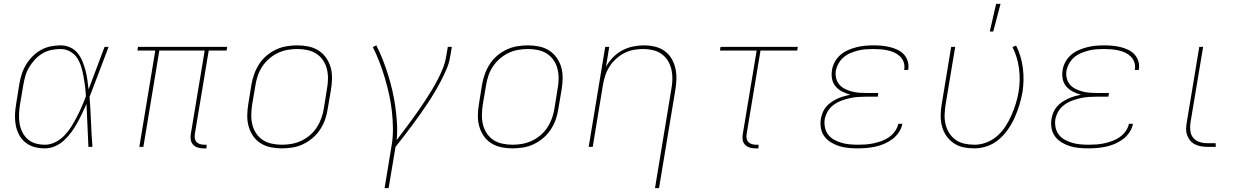

<svg xmlns="http://www.w3.org/2000/svg" viewBox="-20 -764 6440 999"><path d="M213 8Q185 8 159 1Q133 -6 112.5 -22.5Q92 -39 79.5 -62.5Q67 -86 62 -112.5Q57 -139 58 -167Q59 -195 64 -223L80 -323Q84 -349 92 -375Q100 -401 114 -425Q128 -449 148 -469.5Q168 -490 192 -503.5Q216 -517 242.5 -522.5Q269 -528 295 -528Q322 -528 345 -517.5Q368 -507 383.5 -488Q399 -469 408.5 -446Q418 -423 424.5 -399Q431 -375 434.5 -349.5Q438 -324 441 -299Q462 -354 482.5 -409.5Q503 -465 524 -520H545Q520 -455 495.5 -389.5Q471 -324 446 -260Q451 -195 453.5 -130Q456 -65 461 0H440Q437 -56 435 -111.5Q433 -167 430 -223Q419 -198 407 -173Q395 -148 381.5 -123.5Q368 -99 351 -76Q334 -53 313 -33.5Q292 -14 266 -3Q240 8 213 8ZM214 -11Q242 -11 268.5 -24.5Q295 -38 315.5 -59.5Q336 -81 351.5 -106Q367 -131 380.5 -157Q394 -183 405.5 -209.5Q417 -236 427 -263Q426 -289 422.5 -315Q419 -341 414.5 -366.5Q410 -392 402.5 -416.5Q395 -441 381.5 -462Q368 -483 345 -496Q322 -509 295 -509Q272 -509 247.5 -504Q223 -499 201 -486Q179 -473 161.5 -454Q144 -435 131 -413Q118 -391 111.5 -367.5Q105 -344 101 -320L84 -220Q80 -195 79 -170Q78 -145 82 -121Q86 -97 96.5 -76Q107 -55 124.5 -39.5Q142 -24 165.5 -17.5Q189 -11 214 -11Z M1054 8H1038Q1023 8 1008.5 3.5Q994 -1 984.5 -11.5Q975 -22 972.5 -37Q970 -52 973 -68L1045 -501H809L726 0H705L788 -501H695L698 -520H1162L1159 -501H1066L994 -68Q992 -56 993.5 -45Q995 -34 1002 -26Q1009 -18 1020 -14.5Q1031 -11 1042 -11H1055Z M1446 8Q1416 8 1387.5 2Q1359 -4 1335.5 -19Q1312 -34 1296.5 -57Q1281 -80 1273.5 -107Q1266 -134 1266.5 -164Q1267 -194 1272 -223L1288 -323Q1293 -351 1302.5 -378Q1312 -405 1328 -430Q1344 -455 1367 -474.5Q1390 -494 1417 -506.5Q1444 -519 1472 -523.5Q1500 -528 1527 -528Q1557 -528 1585.5 -522Q1614 -516 1637.5 -501Q1661 -486 1677 -463Q1693 -440 1700.5 -413Q1708 -386 1707.5 -356Q1707 -326 1702 -297L1685 -197Q1681 -169 1671.5 -142Q1662 -115 1645.5 -90Q1629 -65 1606 -45.5Q1583 -26 1556.5 -13.5Q1530 -1 1501.5 3.5Q1473 8 1446 8ZM1447 -11Q1472 -11 1497.5 -15.5Q1523 -20 1547.5 -31.5Q1572 -43 1593 -61Q1614 -79 1628.5 -101.5Q1643 -124 1652 -149Q1661 -174 1665 -200L1681 -300Q1686 -326 1686.5 -353Q1687 -380 1681 -404.5Q1675 -429 1661 -450Q1647 -471 1626 -484.5Q1605 -498 1579.5 -503.5Q1554 -509 1527 -509Q1502 -509 1476 -504.5Q1450 -500 1426 -488.5Q1402 -477 1381 -459Q1360 -441 1345 -418.5Q1330 -396 1321.5 -371Q1313 -346 1309 -320L1292 -220Q1288 -194 1287.5 -167Q1287 -140 1293 -115.5Q1299 -91 1313 -70Q1327 -49 1347.5 -35.5Q1368 -22 1394 -16.5Q1420 -11 1447 -11Z M1981 215 2017 -3Q2025 -49 2024.5 -95Q2024 -141 2019 -185.5Q2014 -230 2004.5 -273Q1995 -316 1982.5 -358Q1970 -400 1954.5 -440.5Q1939 -481 1920 -519L1938 -528Q1957 -491 1972 -452.5Q1987 -414 1999.5 -374Q2012 -334 2021.5 -292.5Q2031 -251 2037 -208.5Q2043 -166 2045.5 -123Q2048 -80 2044 -35Q2063 -61 2082.5 -86.5Q2102 -112 2121 -138Q2140 -164 2158 -190Q2176 -216 2193.5 -242.5Q2211 -269 2227.5 -296.5Q2244 -324 2258.5 -352Q2273 -380 2284.5 -409Q2296 -438 2301 -468L2310 -520H2331L2322 -468Q2317 -436 2303.5 -404.5Q2290 -373 2274 -342.5Q2258 -312 2240.5 -282.5Q2223 -253 2203.5 -224Q2184 -195 2164 -166.5Q2144 -138 2123 -110Q2102 -82 2081 -54.5Q2060 -27 2038 0L2002 215Z M2646 8Q2616 8 2587.5 2Q2559 -4 2535.5 -19Q2512 -34 2496.5 -57Q2481 -80 2473.5 -107Q2466 -134 2466.5 -164Q2467 -194 2472 -223L2488 -323Q2493 -351 2502.5 -378Q2512 -405 2528 -430Q2544 -455 2567 -474.5Q2590 -494 2617 -506.5Q2644 -519 2672 -523.5Q2700 -528 2727 -528Q2757 -528 2785.5 -522Q2814 -516 2837.5 -501Q2861 -486 2877 -463Q2893 -440 2900.5 -413Q2908 -386 2907.5 -356Q2907 -326 2902 -297L2885 -197Q2881 -169 2871.5 -142Q2862 -115 2845.5 -90Q2829 -65 2806 -45.5Q2783 -26 2756.5 -13.5Q2730 -1 2701.5 3.5Q2673 8 2646 8ZM2647 -11Q2672 -11 2697.5 -15.5Q2723 -20 2747.5 -31.5Q2772 -43 2793 -61Q2814 -79 2828.5 -101.5Q2843 -124 2852 -149Q2861 -174 2865 -200L2881 -300Q2886 -326 2886.5 -353Q2887 -380 2881 -404.5Q2875 -429 2861 -450Q2847 -471 2826 -484.5Q2805 -498 2779.5 -503.5Q2754 -509 2727 -509Q2702 -509 2676 -504.5Q2650 -500 2626 -488.5Q2602 -477 2581 -459Q2560 -441 2545 -418.5Q2530 -396 2521.5 -371Q2513 -346 2509 -320L2492 -220Q2488 -194 2487.5 -167Q2487 -140 2493 -115.5Q2499 -91 2513 -70Q2527 -49 2547.5 -35.5Q2568 -22 2594 -16.5Q2620 -11 2647 -11Z M3388 215 3473 -300Q3478 -326 3478.5 -352Q3479 -378 3473.5 -402.5Q3468 -427 3455 -448Q3442 -469 3422.5 -483Q3403 -497 3378 -503Q3353 -509 3327 -509Q3303 -509 3277.5 -504.5Q3252 -500 3228.5 -488Q3205 -476 3185 -457.5Q3165 -439 3151 -417Q3137 -395 3129 -370.5Q3121 -346 3117 -321L3064 0H3043L3129 -520H3150L3133 -416Q3147 -442 3168.5 -464.5Q3190 -487 3217 -501.5Q3244 -516 3273 -522Q3302 -528 3330 -528Q3359 -528 3387 -521.5Q3415 -515 3437 -499.5Q3459 -484 3473 -461Q3487 -438 3493.5 -411Q3500 -384 3499.5 -355Q3499 -326 3494 -297L3409 215Z M3926 8H3909Q3894 8 3880 3.5Q3866 -1 3856 -11.5Q3846 -22 3844 -37Q3842 -52 3845 -68L3917 -501H3726L3729 -520H4131L4128 -501H3937L3865 -68Q3863 -56 3864.5 -45Q3866 -34 3873 -26Q3880 -18 3891 -14.5Q3902 -11 3913 -11H3927Z M4442 8Q4417 8 4392.5 5.5Q4368 3 4346 -4Q4324 -11 4304 -23Q4284 -35 4270 -53.5Q4256 -72 4251.5 -96Q4247 -120 4251 -145Q4254 -162 4260.5 -178.5Q4267 -195 4279 -209Q4291 -223 4306 -233Q4321 -243 4337 -250.5Q4353 -258 4370.5 -263Q4388 -268 4405 -271Q4383 -277 4363 -287Q4343 -297 4328.5 -313.5Q4314 -330 4309.5 -352.5Q4305 -375 4309 -399Q4312 -421 4323.5 -442Q4335 -463 4353 -478.5Q4371 -494 4393 -503.5Q4415 -513 4437 -518.5Q4459 -524 4481 -526Q4503 -528 4525 -528Q4547 -528 4568.5 -526Q4590 -524 4610.5 -519Q4631 -514 4650 -505Q4669 -496 4682.5 -481.5Q4696 -467 4702.5 -447Q4709 -427 4706 -405L4705 -400H4684L4685 -404Q4688 -423 4682 -440.5Q4676 -458 4663 -470.5Q4650 -483 4633.5 -490.5Q4617 -498 4598.5 -502Q4580 -506 4561.5 -507.5Q4543 -509 4524 -509Q4504 -509 4484 -507.5Q4464 -506 4444.5 -501Q4425 -496 4405.5 -488Q4386 -480 4370 -466.5Q4354 -453 4343.5 -434.5Q4333 -416 4329 -396Q4326 -376 4330.5 -357Q4335 -338 4347 -324Q4359 -310 4376 -301.5Q4393 -293 4412 -288Q4431 -283 4450.5 -281.5Q4470 -280 4490 -280H4550L4547 -261H4487Q4466 -261 4444 -259.5Q4422 -258 4400.5 -253Q4379 -248 4357.5 -240Q4336 -232 4317 -218Q4298 -204 4286.5 -184Q4275 -164 4271 -143Q4268 -121 4272.5 -100Q4277 -79 4289.5 -63Q4302 -47 4320 -37Q4338 -27 4358.5 -21Q4379 -15 4401 -13Q4423 -11 4445 -11Q4465 -11 4485.5 -12.5Q4506 -14 4526.5 -18.5Q4547 -23 4567.5 -30.5Q4588 -38 4606 -50.5Q4624 -63 4637 -81.5Q4650 -100 4654 -120H4675Q4671 -97 4657 -76Q4643 -55 4623 -40Q4603 -25 4580.5 -15.5Q4558 -6 4535 -1Q4512 4 4488.5 6Q4465 8 4442 8Z M5050 8Q5020 8 4992 2Q4964 -4 4941.5 -19.5Q4919 -35 4903.5 -58Q4888 -81 4881 -108Q4874 -135 4874.5 -164.5Q4875 -194 4880 -223L4929 -520H4950L4900 -220Q4896 -194 4895 -167.5Q4894 -141 4900 -116.5Q4906 -92 4919.5 -71Q4933 -50 4953 -36Q4973 -22 4998.5 -16.5Q5024 -11 5051 -11Q5081 -11 5112 -22.5Q5143 -34 5168.5 -56.5Q5194 -79 5212 -107Q5230 -135 5243 -165Q5256 -195 5265.5 -225.5Q5275 -256 5280 -287Q5290 -348 5282 -408Q5274 -468 5248 -519L5267 -527Q5294 -473 5302 -410.5Q5310 -348 5300 -284Q5294 -251 5284 -218Q5274 -185 5260 -153.5Q5246 -122 5225.5 -92Q5205 -62 5177.5 -38.5Q5150 -15 5116.5 -3.5Q5083 8 5050 8ZM5130 -600 5163 -744H5186L5148 -600Z M5642 8Q5617 8 5592.5 5.5Q5568 3 5546 -4Q5524 -11 5504 -23Q5484 -35 5470 -53.5Q5456 -72 5451.5 -96Q5447 -120 5451 -145Q5454 -162 5460.5 -178.5Q5467 -195 5479 -209Q5491 -223 5506 -233Q5521 -243 5537 -250.5Q5553 -258 5570.5 -263Q5588 -268 5605 -271Q5583 -277 5563 -287Q5543 -297 5528.5 -313.5Q5514 -330 5509.5 -352.5Q5505 -375 5509 -399Q5512 -421 5523.5 -442Q5535 -463 5553 -478.5Q5571 -494 5593 -503.5Q5615 -513 5637 -518.5Q5659 -524 5681 -526Q5703 -528 5725 -528Q5747 -528 5768.5 -526Q5790 -524 5810.5 -519Q5831 -514 5850 -505Q5869 -496 5882.5 -481.5Q5896 -467 5902.5 -447Q5909 -427 5906 -405L5905 -400H5884L5885 -404Q5888 -423 5882 -440.5Q5876 -458 5863 -470.5Q5850 -483 5833.5 -490.5Q5817 -498 5798.5 -502Q5780 -506 5761.5 -507.5Q5743 -509 5724 -509Q5704 -509 5684 -507.5Q5664 -506 5644.5 -501Q5625 -496 5605.5 -488Q5586 -480 5570 -466.5Q5554 -453 5543.5 -434.5Q5533 -416 5529 -396Q5526 -376 5530.5 -357Q5535 -338 5547 -324Q5559 -310 5576 -301.5Q5593 -293 5612 -288Q5631 -283 5650.5 -281.5Q5670 -280 5690 -280H5750L5747 -261H5687Q5666 -261 5644 -259.5Q5622 -258 5600.5 -253Q5579 -248 5557.5 -240Q5536 -232 5517 -218Q5498 -204 5486.5 -184Q5475 -164 5471 -143Q5468 -121 5472.5 -100Q5477 -79 5489.5 -63Q5502 -47 5520 -37Q5538 -27 5558.5 -21Q5579 -15 5601 -13Q5623 -11 5645 -11Q5665 -11 5685.5 -12.5Q5706 -14 5726.5 -18.5Q5747 -23 5767.5 -30.5Q5788 -38 5806 -50.5Q5824 -63 5837 -81.5Q5850 -100 5854 -120H5875Q5871 -97 5857 -76Q5843 -55 5823 -40Q5803 -25 5780.5 -15.5Q5758 -6 5735 -1Q5712 4 5688.5 6Q5665 8 5642 8Z M6306 0H6261Q6244 0 6227.5 -3Q6211 -6 6196.5 -13.5Q6182 -21 6172 -33.5Q6162 -46 6156.5 -61.5Q6151 -77 6151.5 -94Q6152 -111 6155 -128L6220 -520H6240L6174 -125Q6171 -104 6173.5 -83Q6176 -62 6188.5 -47Q6201 -32 6220.5 -25.5Q6240 -19 6261 -19H6305Z"/></svg>

Font: Iosevka Aile Thin Oblique
Style: Regular
Weight: 100
Italic angle: -9°
Designer: Belleve Invis
Foundry: Belleve Invis
Version: Version 31.1.0; ttfautohint (v1.8.4)